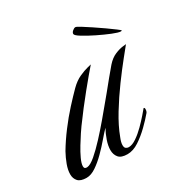

<svg xmlns="http://www.w3.org/2000/svg" viewBox="-140 -570 642 667"><g transform="rotate(-30 180.5 -236.5)"><path d="M22 0Q-2 0 -12 -11Q-22 -22 -22 -39Q-22 -56 -14.5 -76.5Q-7 -97 4 -117Q23 -149 47.5 -181.5Q72 -214 97.5 -242Q123 -270 143 -290Q162 -309 182 -318Q202 -327 216.5 -330.5Q231 -334 231 -334Q209 -309 171.5 -263Q134 -217 96 -165Q92 -160 81.5 -144Q71 -128 59 -108.5Q47 -89 38.5 -70.5Q30 -52 30 -41Q30 -30 42 -31Q55 -32 76 -50Q97 -68 121 -94Q145 -120 166.5 -145.5Q188 -171 202 -188Q213 -201 229 -220.5Q245 -240 262 -261Q279 -282 293 -298Q309 -316 327 -323.5Q345 -331 358.5 -332.5Q372 -334 372 -334Q364 -324 340.5 -295Q317 -266 288 -226.5Q259 -187 233 -144.5Q207 -102 193 -64Q186 -47 186 -36Q186 -26 191 -22.5Q196 -19 202 -19Q216 -19 233.5 -31Q251 -43 267.5 -59.5Q284 -76 297 -91Q310 -106 314 -111Q318 -111 318 -105Q318 -96 314 -91Q299 -73 277.5 -52Q256 -31 232.5 -15.5Q209 0 186 0Q161 0 151 -12Q141 -24 141 -42Q141 -59 148 -79.5Q155 -100 165 -118Q153 -106 136.5 -86.5Q120 -67 100 -47Q80 -27 60 -13.5Q40 0 22 0ZM379 -381Q370 -381 346.5 -390.5Q323 -400 296.5 -413Q270 -426 250.5 -438Q231 -450 231 -456Q231 -462 237.5 -467.5Q244 -473 249 -473Q253 -473 267.5 -464Q282 -455 301.5 -442Q321 -429 339.5 -416Q358 -403 370.5 -393.5Q383 -384 383 -383Q383 -381 379 -381Z"/></g></svg>

Font: Luxurious Script
Style: Regular
Weight: 400
Designer: Robert E. Leuschke
Foundry: Robert E. Leuschke
Version: Version 1.010; ttfautohint (v1.8.3)